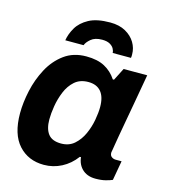

<svg xmlns="http://www.w3.org/2000/svg" viewBox="-110 -811 810 912"><g transform="rotate(15 295.5 -355.5)"><path d="M189 12Q112 12 64.5 -40.5Q17 -93 17 -196Q17 -248 30 -307.5Q43 -367 71 -419.5Q99 -472 144 -505Q189 -538 252 -538Q307 -538 342.5 -519Q378 -500 401 -465H407L438 -526H554Q540 -445 529 -384.5Q518 -324 510.5 -281.5Q503 -239 498 -211Q493 -183 490.5 -166.5Q488 -150 486.5 -142Q485 -134 484.5 -131Q484 -128 484 -127Q484 -113 493 -106.5Q502 -100 513 -100H542L525 -4Q514 1 493 6.5Q472 12 443 12Q400 12 375 -14Q350 -40 350 -83Q350 -91 351.5 -100Q353 -109 355 -118L413 -69H345Q316 -30 275.5 -9Q235 12 189 12ZM242 -107Q281 -107 307 -130Q333 -153 348.5 -187.5Q364 -222 370.5 -258.5Q377 -295 377 -322Q377 -372 355.5 -397.5Q334 -423 293 -423Q252 -423 226 -400Q200 -377 185.5 -341.5Q171 -306 165 -269Q159 -232 159 -204Q159 -157 178.5 -132Q198 -107 242 -107ZM135 -586Q140 -618 158.5 -649.5Q177 -681 215.5 -702Q254 -723 320 -723Q365 -723 396 -705.5Q427 -688 443 -661Q459 -634 459 -604Q459 -600 459 -595Q459 -590 458 -586H368Q368 -596 362 -607Q356 -618 342 -626Q328 -634 304 -634Q269 -634 249.5 -617.5Q230 -601 225 -586Z"/></g></svg>

Font: Archivo VF Beta
Style: Italic
Weight: 400
Italic angle: -10°
Designer: Hector Gatti
Foundry: Omnibus-Type
Version: Version 1.002